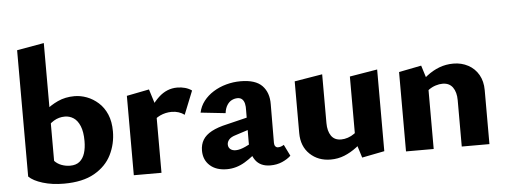

<svg xmlns="http://www.w3.org/2000/svg" viewBox="-49 -853 2615 995"><g transform="rotate(-5 1258.5 -355.5)"><path d="M247 12Q186 12 137 -3Q88 -18 65 -41L206 -110Q221 -94 242.5 -86Q264 -78 287 -78Q318 -78 336.5 -93.5Q355 -109 363.5 -136Q372 -163 372 -199Q372 -247 359.5 -277Q347 -307 326.5 -320.5Q306 -334 281 -334Q250 -334 223.5 -318Q197 -302 177 -272L131 -315Q153 -345 183.5 -372Q214 -399 253 -417Q292 -435 340 -435Q372 -435 404 -423Q436 -411 463.5 -386.5Q491 -362 507 -324.5Q523 -287 523 -236Q523 -171 495 -114.5Q467 -58 406 -23Q345 12 247 12ZM65 -41V-698L206 -723V-110Z M611 0V-413L728 -436L755 -350V0ZM726 -255 702 -286Q735 -354 777.5 -393.5Q820 -433 874 -433Q896 -433 915.5 -427.5Q935 -422 950 -411L901 -289Q888 -299 871 -304.5Q854 -310 835 -310Q803 -310 774 -296.5Q745 -283 726 -255Z M1321 11Q1269 11 1243.5 -24Q1218 -59 1219 -123L1220 -283Q1221 -304 1217.5 -319Q1214 -334 1205 -342.5Q1196 -351 1181 -351Q1166 -351 1151.5 -344Q1137 -337 1126.5 -320.5Q1116 -304 1113 -279L984 -293Q991 -326 1011.5 -352.5Q1032 -379 1062.5 -398Q1093 -417 1129.5 -427Q1166 -437 1204 -437Q1282 -437 1316.5 -401Q1351 -365 1350 -304L1349 -104Q1349 -92 1354.5 -85.5Q1360 -79 1368 -79Q1376 -79 1383.5 -81.5Q1391 -84 1399 -89L1428 -30Q1410 -13 1382.5 -1Q1355 11 1321 11ZM1095 11Q1039 11 1006.5 -18.5Q974 -48 974 -96Q974 -128 988.5 -152Q1003 -176 1034.5 -193Q1066 -210 1116 -221L1280 -261L1285 -203L1155 -161Q1131 -154 1120.5 -142Q1110 -130 1110 -116Q1110 -101 1120.5 -92Q1131 -83 1149 -83Q1171 -83 1201.5 -97.5Q1232 -112 1269 -132L1278 -87Q1234 -43 1189 -16Q1144 11 1095 11Z M1635 8Q1570 8 1527 -33Q1484 -74 1484 -143V-412L1629 -436V-182Q1629 -141 1646 -116Q1663 -91 1698 -91Q1715 -91 1733 -97Q1751 -103 1767 -114.5Q1783 -126 1794 -142L1831 -101Q1803 -67 1771.5 -43Q1740 -19 1706.5 -5.5Q1673 8 1635 8ZM1798 12 1771 -74V-412L1915 -436V-11Z M2317 0V-241Q2317 -283 2299 -308Q2281 -333 2246 -333Q2229 -333 2210 -327Q2191 -321 2175 -309.5Q2159 -298 2149 -281L2111 -322Q2140 -357 2171.5 -381.5Q2203 -406 2237.5 -419Q2272 -432 2311 -432Q2353 -432 2387.5 -413.5Q2422 -395 2441.5 -361Q2461 -327 2461 -281V0ZM2027 0V-413L2144 -436L2171 -350V0Z"/></g></svg>

Font: Ysabeau ExtraBold
Style: Regular
Weight: 800
Designer: Christian Thalmann (Catharsis Fonts)
Version: Version 2.002